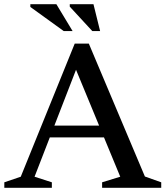

<svg xmlns="http://www.w3.org/2000/svg" viewBox="-26 -891 784 911"><path d="M182 -239V-295H520V-239ZM661.5 -53.5 739 -26V0H458.5V-26L544.5 -52.5L320 -595.5H348.5L138 -52.5L220 -26V0H-5.5V-26L72.5 -52.5L328.5 -684H395.5ZM318.5 -743.5H276.5L118 -858V-871H241.5ZM449 -743.5H412L305 -859.5V-871H417.5Z"/></svg>

Font: Newsreader 16pt 16pt Medium
Style: Regular
Weight: 500
Version: Version 1.003